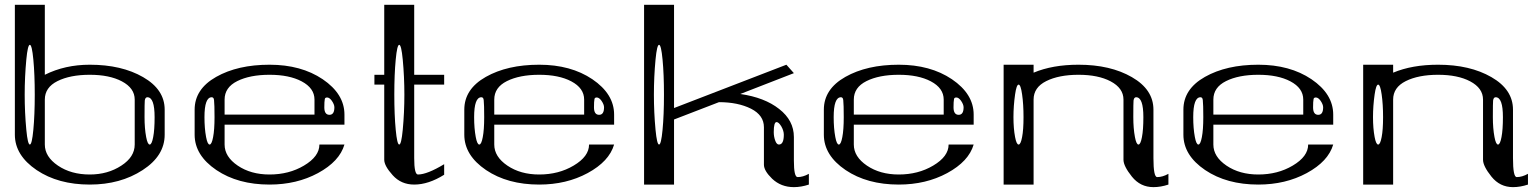

<svg xmlns="http://www.w3.org/2000/svg" viewBox="-20 -770 6415 801"><path d="M625 -281.2Q625 -364.3 594.7 -364.3Q585.9 -364.3 584 -350.6Q583 -341.8 583 -281.2Q583 -234.4 589.8 -198.2Q595.7 -167 604.5 -167Q613.3 -167 619.1 -198.2Q625 -228.5 625 -281.2ZM89.8 -521.5Q83 -449.2 83 -375Q83 -300.8 89.8 -228.5Q95.7 -167 104.5 -167Q113.3 -167 119.1 -228.5Q125 -290 125 -375Q125 -460 119.1 -521.5Q113.3 -583 104.5 -583Q95.7 -583 89.8 -521.5ZM167 -750V-458Q251 -500 354.5 -500Q487.3 -500 577.1 -448.2Q667 -396.5 667 -312.5V-208Q667 -120.1 575.2 -60.5Q482.4 0 354.5 0Q222.7 0 132.8 -60.5Q42 -122.1 42 -208V-750ZM542 -167V-354.5Q542 -402.3 488.3 -430.7Q436.5 -458 354.5 -458Q272.5 -458 219.7 -431.6Q167 -405.3 167 -354.5V-167Q167 -116.2 221.7 -79.1Q276.4 -42 354.5 -42Q429.7 -42 486.3 -79.1Q542 -115.2 542 -167Z M1375 -322.3Q1375 -334 1364.3 -349.6Q1354.5 -363.3 1344.7 -363.3Q1335.9 -363.3 1335 -356.4Q1333 -346.7 1333 -322.3Q1333 -291 1354.5 -291Q1375 -291 1375 -322.3ZM873 -351.6Q872.1 -364.3 863.3 -364.3Q833 -364.3 833 -281.2Q833 -234.4 839.8 -198.2Q845.7 -167 854.5 -167Q863.3 -167 869.1 -198.2Q875 -228.5 875 -281.2Q875 -334 873 -351.6ZM1417 -250H917V-167Q917 -116.2 971.7 -79.1Q1026.4 -42 1104.5 -42Q1185.5 -42 1248 -79.1Q1312.5 -117.2 1312.5 -167H1417Q1396.5 -96.7 1306.6 -47.9Q1217.8 0 1104.5 0Q972.7 0 882.8 -60.5Q792 -122.1 792 -208V-312.5Q792 -398.4 881.8 -449.2Q971.7 -500 1104.5 -500Q1236.3 -500 1326.2 -439.5Q1417 -377.9 1417 -292ZM1292 -292V-354.5Q1292 -402.3 1238.3 -430.7Q1186.5 -458 1104.5 -458Q1022.5 -458 969.7 -431.6Q917 -405.3 917 -354.5V-292Z M1660.2 -521.5Q1654.3 -583 1645.5 -583Q1636.7 -583 1630.9 -521.5Q1625 -460 1625 -375Q1625 -290 1630.9 -228.5Q1636.7 -167 1645.5 -167Q1654.3 -167 1660.2 -228.5Q1667 -300.8 1667 -375Q1667 -449.2 1660.2 -521.5ZM1708 -750V-458H1833V-417H1708V-110.4Q1708 -42 1723.6 -42Q1761.7 -42 1833 -85V-41Q1767.6 0 1708 0Q1653.3 0 1618.2 -39.1Q1583 -78.1 1583 -103.5V-417H1542V-458H1583V-750Z M2500 -322.3Q2500 -334 2489.3 -349.6Q2479.5 -363.3 2469.7 -363.3Q2460.9 -363.3 2460 -356.4Q2458 -346.7 2458 -322.3Q2458 -291 2479.5 -291Q2500 -291 2500 -322.3ZM1998 -351.6Q1997.1 -364.3 1988.3 -364.3Q1958 -364.3 1958 -281.2Q1958 -234.4 1964.8 -198.2Q1970.7 -167 1979.5 -167Q1988.3 -167 1994.1 -198.2Q2000 -228.5 2000 -281.2Q2000 -334 1998 -351.6ZM2542 -250H2042V-167Q2042 -116.2 2096.7 -79.1Q2151.4 -42 2229.5 -42Q2310.5 -42 2373 -79.1Q2437.5 -117.2 2437.5 -167H2542Q2521.5 -96.7 2431.6 -47.9Q2342.8 0 2229.5 0Q2097.7 0 2007.8 -60.5Q1917 -122.1 1917 -208V-312.5Q1917 -398.4 2006.8 -449.2Q2096.7 -500 2229.5 -500Q2361.3 -500 2451.2 -439.5Q2542 -377.9 2542 -292ZM2417 -292V-354.5Q2417 -402.3 2363.3 -430.7Q2311.5 -458 2229.5 -458Q2147.5 -458 2094.7 -431.6Q2042 -405.3 2042 -354.5V-292Z M3208 -218.8Q3208 -199.2 3214.8 -181.6Q3220.7 -167 3229.5 -167Q3250 -167 3250 -208Q3250 -224.6 3239.3 -243.2Q3228.5 -260.7 3219.7 -260.7Q3208 -260.7 3208 -218.8ZM2714.8 -521.5Q2708 -449.2 2708 -375Q2708 -300.8 2714.8 -228.5Q2720.7 -167 2729.5 -167Q2738.3 -167 2744.1 -228.5Q2750 -290 2750 -375Q2750 -460 2744.1 -521.5Q2738.3 -583 2729.5 -583Q2720.7 -583 2714.8 -521.5ZM2792 -750V-319.3L3260.7 -500L3292 -464.8L3068.4 -377.9Q3169.9 -363.3 3230.5 -315.4Q3292 -267.6 3292 -198.2V-99.6Q3292 -31.2 3307.6 -31.2Q3330.1 -31.2 3354.5 -44.9V0Q3322.3 10.7 3292 10.7Q3238.3 10.7 3201.2 -24.4Q3167 -57.6 3167 -83V-239.3Q3167 -289.1 3113.3 -316.4Q3058.6 -343.8 2979.5 -343.8L2792 -271.5V0H2667V-750Z M4000 -322.3Q4000 -334 3989.3 -349.6Q3979.5 -363.3 3969.7 -363.3Q3960.9 -363.3 3960 -356.4Q3958 -346.7 3958 -322.3Q3958 -291 3979.5 -291Q4000 -291 4000 -322.3ZM3498 -351.6Q3497.1 -364.3 3488.3 -364.3Q3458 -364.3 3458 -281.2Q3458 -234.4 3464.8 -198.2Q3470.7 -167 3479.5 -167Q3488.3 -167 3494.1 -198.2Q3500 -228.5 3500 -281.2Q3500 -334 3498 -351.6ZM4042 -250H3542V-167Q3542 -116.2 3596.7 -79.1Q3651.4 -42 3729.5 -42Q3810.5 -42 3873 -79.1Q3937.5 -117.2 3937.5 -167H4042Q4021.5 -96.7 3931.6 -47.9Q3842.8 0 3729.5 0Q3597.7 0 3507.8 -60.5Q3417 -122.1 3417 -208V-312.5Q3417 -398.4 3506.8 -449.2Q3596.7 -500 3729.5 -500Q3861.3 -500 3951.2 -439.5Q4042 -377.9 4042 -292ZM3917 -292V-354.5Q3917 -402.3 3863.3 -430.7Q3811.5 -458 3729.5 -458Q3647.5 -458 3594.7 -431.6Q3542 -405.3 3542 -354.5V-292Z M4250 -281.2Q4250 -335 4244.1 -376Q4238.3 -417 4229.5 -417Q4220.7 -417 4214.8 -376Q4208 -328.1 4208 -281.2Q4208 -234.4 4214.8 -198.2Q4220.7 -167 4229.5 -167Q4238.3 -167 4244.1 -198.2Q4250 -228.5 4250 -281.2ZM4750 -281.2Q4750 -364.3 4719.7 -364.3Q4710.9 -364.3 4709 -350.6Q4708 -341.8 4708 -281.2Q4708 -234.4 4714.8 -198.2Q4720.7 -167 4729.5 -167Q4738.3 -167 4744.1 -198.2Q4750 -228.5 4750 -281.2ZM4292 -500V-466.8Q4371.1 -500 4479.5 -500Q4612.3 -500 4702.1 -448.2Q4792 -396.5 4792 -312.5V-110.4Q4792 -31.2 4807.6 -31.2Q4830.1 -31.2 4854.5 -44.9V0Q4822.3 10.7 4792 10.7Q4737.3 10.7 4702.1 -33.2Q4667 -77.1 4667 -103.5V-354.5Q4667 -402.3 4613.3 -430.7Q4561.5 -458 4479.5 -458Q4397.5 -458 4344.7 -431.6Q4292 -405.3 4292 -354.5V-79.1V0H4167V-500Z M5500 -322.3Q5500 -334 5489.3 -349.6Q5479.5 -363.3 5469.7 -363.3Q5460.9 -363.3 5460 -356.4Q5458 -346.7 5458 -322.3Q5458 -291 5479.5 -291Q5500 -291 5500 -322.3ZM4998 -351.6Q4997.1 -364.3 4988.3 -364.3Q4958 -364.3 4958 -281.2Q4958 -234.4 4964.8 -198.2Q4970.7 -167 4979.5 -167Q4988.3 -167 4994.1 -198.2Q5000 -228.5 5000 -281.2Q5000 -334 4998 -351.6ZM5542 -250H5042V-167Q5042 -116.2 5096.7 -79.1Q5151.4 -42 5229.5 -42Q5310.5 -42 5373 -79.1Q5437.5 -117.2 5437.5 -167H5542Q5521.5 -96.7 5431.6 -47.9Q5342.8 0 5229.5 0Q5097.7 0 5007.8 -60.5Q4917 -122.1 4917 -208V-312.5Q4917 -398.4 5006.8 -449.2Q5096.7 -500 5229.5 -500Q5361.3 -500 5451.2 -439.5Q5542 -377.9 5542 -292ZM5417 -292V-354.5Q5417 -402.3 5363.3 -430.7Q5311.5 -458 5229.5 -458Q5147.5 -458 5094.7 -431.6Q5042 -405.3 5042 -354.5V-292Z M5750 -281.2Q5750 -335 5744.1 -376Q5738.3 -417 5729.5 -417Q5720.7 -417 5714.8 -376Q5708 -328.1 5708 -281.2Q5708 -234.4 5714.8 -198.2Q5720.7 -167 5729.5 -167Q5738.3 -167 5744.1 -198.2Q5750 -228.5 5750 -281.2ZM6250 -281.2Q6250 -364.3 6219.7 -364.3Q6210.9 -364.3 6209 -350.6Q6208 -341.8 6208 -281.2Q6208 -234.4 6214.8 -198.2Q6220.7 -167 6229.5 -167Q6238.3 -167 6244.1 -198.2Q6250 -228.5 6250 -281.2ZM5792 -500V-466.8Q5871.1 -500 5979.5 -500Q6112.3 -500 6202.1 -448.2Q6292 -396.5 6292 -312.5V-110.4Q6292 -31.2 6307.6 -31.2Q6330.1 -31.2 6354.5 -44.9V0Q6322.3 10.7 6292 10.7Q6237.3 10.7 6202.1 -33.2Q6167 -77.1 6167 -103.5V-354.5Q6167 -402.3 6113.3 -430.7Q6061.5 -458 5979.5 -458Q5897.5 -458 5844.7 -431.6Q5792 -405.3 5792 -354.5V-79.1V0H5667V-500Z"/></svg>

Font: okolaksMetalik
Style: bold
Weight: 700
Width: 7
Version: Version 0.6